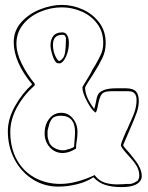

<svg xmlns="http://www.w3.org/2000/svg" viewBox="-20 -755 605 783"><path d="M361 -32Q332 -13 293.5 -3.5Q255 6 218 6Q160 6 113 -24Q66 -54 39 -105.5Q12 -157 12 -220Q12 -270 41 -322Q70 -374 111 -411Q36 -502 36 -583Q36 -630 67 -664.5Q98 -699 144 -717Q190 -735 232 -735Q275 -735 316 -717Q357 -699 384 -664Q411 -629 411 -579Q411 -547 398 -519.5Q385 -492 360 -452Q334 -414 327 -398Q327 -360 364 -311Q367 -318 368.5 -326.5Q370 -335 371 -338Q374 -358 379.5 -369Q385 -380 403 -387.5Q421 -395 456 -395Q462 -395 492 -395Q522 -395 534 -382.5Q546 -370 546 -343Q546 -321 538.5 -298.5Q531 -276 507 -221L482 -163Q486 -155 494 -146.5Q502 -138 507 -132Q511 -126 526 -108Q541 -90 549.5 -72Q558 -54 558 -38Q558 -31 557 -27Q545 8 476 8Q438 8 410.5 -0.5Q383 -9 361 -32ZM498 -127Q488 -138 480.5 -148Q473 -158 473 -164Q474 -171 482.5 -191.5Q491 -212 495 -221Q500 -229 504 -240Q506 -244 521.5 -279.5Q537 -315 537 -347Q537 -383 504 -383H433Q404 -383 395 -371Q386 -359 381 -333Q377 -308 371 -296Q357 -301 336.5 -338.5Q316 -376 316 -399Q316 -401 323 -411.5Q330 -422 348 -453Q356 -471 369 -490Q385 -518 393 -536.5Q401 -555 401 -580Q401 -626 376 -659Q351 -692 312 -708.5Q273 -725 233 -725Q186 -725 143 -706.5Q100 -688 73.5 -654.5Q47 -621 47 -577Q47 -539 68.5 -495.5Q90 -452 122 -413L121 -406Q78 -369 50 -318.5Q22 -268 22 -217Q22 -152 48.5 -104Q75 -56 121.5 -30.5Q168 -5 226 -5Q289 -5 366 -41Q382 -19 405 -11Q428 -3 459 -3L485 -4Q493 -5 509 -5Q518 -5 527.5 -10Q537 -15 540 -17L542 -19Q547 -28 547 -30L548 -39Q548 -62 534.5 -82.5Q521 -103 498 -127ZM223 -496Q223 -496 223 -496.5Q223 -497 222 -497H217Q205 -497 195.5 -525Q186 -553 186 -570Q186 -594 197.5 -608.5Q209 -623 234 -623Q248 -623 254.5 -610.5Q261 -598 261 -579Q261 -552 250 -526Q239 -500 223 -496ZM219 -507 222 -506Q241 -515 245 -539Q249 -563 249 -601L245 -609L242 -612Q239 -613 234 -613Q196 -613 196 -572Q196 -553 202 -535.5Q208 -518 219 -507ZM162 -211Q162 -247 181 -271Q200 -295 230 -295Q258 -295 277 -272Q296 -249 296 -217Q296 -205 295 -196Q294 -187 293 -181Q290 -165 290 -149Q261 -131 236 -131Q204 -131 183 -154.5Q162 -178 162 -211ZM282 -156Q282 -163 284 -183Q286 -205 286 -216Q286 -283 228 -283Q202 -283 192.5 -271Q183 -259 179.5 -243.5Q176 -228 174 -222V-203Q174 -192 180 -176Q185 -161 202 -151.5Q219 -142 237 -142Q248 -142 260 -147H263Q266 -149 271 -150.5Q276 -152 282 -156Z"/></svg>

Font: Londrina Outline
Style: Regular
Weight: 400
Designer: Marcelo Magalhaes
Foundry: Marcelo Magalhães
Version: Version 1.002